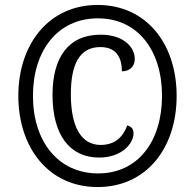

<svg xmlns="http://www.w3.org/2000/svg" viewBox="-20 -745 787 775"><path d="M374 10C570 10 693 -146 693 -358C693 -568 571 -725 374 -725C178 -725 54 -568 54 -358C54 -149 176 10 374 10ZM376 -45C216 -45 113 -173 113 -358C113 -541 213 -671 375 -671C536 -671 634 -542 634 -358C634 -175 537 -45 376 -45ZM380 -109C472 -109 519 -166 519 -207C519 -225 511 -233 494 -239C477 -194 446 -160 386 -160C309 -160 266 -231 266 -364C266 -484 300 -555 385 -555C453 -555 472 -508 472 -457C500 -457 524 -474 524 -507C524 -553 481 -605 386 -605C256 -605 192 -513 192 -362C192 -201 261 -109 380 -109Z"/></svg>

Font: Noto Serif Georgian Condensed Black
Style: Regular
Weight: 900
Width: 3
Designer: Monotype Design Team, Akaki Razmadze
Foundry: Google LLC
Version: Version 2.003